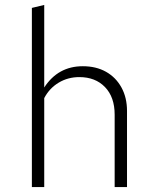

<svg xmlns="http://www.w3.org/2000/svg" viewBox="-20 -757 640 777"><path d="M109 0V-725L159 -737V-403Q215 -489 315 -489Q369 -489 409 -466.5Q449 -444 471.5 -403Q494 -362 494 -308V0H444V-293Q444 -364 405 -404.5Q366 -445 301 -445Q255 -445 217.5 -422.5Q180 -400 159 -360V0Z"/></svg>

Font: Red Hat Mono
Style: Regular
Weight: 300
Monospace: yes
Designer: Pentagram, MCKL
Foundry: Pentagram, MCKL
Version: Version 1.023